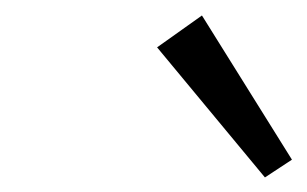

<svg xmlns="http://www.w3.org/2000/svg" viewBox="-20 -725 405 253"><path d="M329.1 -491.2 187 -662.6 246.1 -704.6 364.7 -514.6Z"/></svg>

Font: Elstob 14pt Medium
Style: Italic
Weight: 500
Italic angle: -20°
Designer: Peter S. Baker
Version: Version 1.015